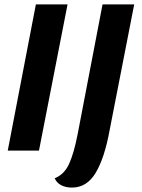

<svg xmlns="http://www.w3.org/2000/svg" viewBox="-20 -680 642 867"><path d="M142 -660H285L156 0H15ZM305 167Q277 167 256.5 156.5Q236 146 227 125Q270 108 292 60Q314 12 331 -76L443 -660H586L475 -92Q452 34 412 100.5Q372 167 305 167Z"/></svg>

Font: Sansita Medium Italic
Style: Regular
Weight: 500
Italic angle: -11°
Designer: Pablo Cosgaya
Foundry: Omnibus-Type
Version: Version 1.006